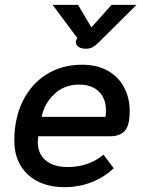

<svg xmlns="http://www.w3.org/2000/svg" viewBox="-20 -762 589 792"><path d="M39 -182Q39 -274 74 -345Q109 -416 172.5 -455.5Q236 -495 318 -495Q383 -495 427.5 -468.5Q472 -442 493.5 -398.5Q515 -355 515 -305Q515 -243 494 -221.5Q473 -200 436 -200H138Q136 -191 136 -174Q136 -128 168.5 -100.5Q201 -73 259 -73Q346 -73 407 -124L449 -68Q410 -31 358 -10.5Q306 10 246 10Q151 10 95 -42Q39 -94 39 -182ZM415 -280Q417 -289 417 -308Q417 -355 388 -384Q359 -413 306 -413Q245 -413 203.5 -373.5Q162 -334 152 -280ZM293 -588Q293 -594 296 -600L299 -605L197 -742H302L357 -649L440 -742H543L387 -587Q373 -573 361.5 -567Q350 -561 334 -561Q314 -561 303.5 -569Q293 -577 293 -588Z"/></svg>

Font: Niramit Medium
Style: Italic
Weight: 500
Italic angle: -10°
Designer: Katatrad Aksorn Co.,Ltd.
Foundry: Cadson Demak Co.,Ltd.
Version: Version 1.000; ttfautohint (v1.6)